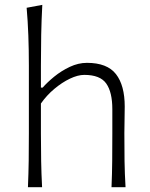

<svg xmlns="http://www.w3.org/2000/svg" viewBox="-20 -782 626 802"><path d="M96.7 0H155.8Q152.8 -57.1 151.9 -109.9Q150.9 -162.6 150.9 -224.6V-349.6Q174.8 -383.8 206.8 -410.6Q238.8 -437.5 272 -453.4Q305.2 -469.2 332 -469.2Q398.4 -469.2 423.8 -433.1Q449.2 -397 449.2 -326.2V-224.6Q449.2 -162.6 448.7 -109.9Q448.2 -57.1 445.8 0H504.4Q501 -57.1 500.2 -110.1Q499.5 -163.1 499.5 -226.1Q499.5 -247.6 500.2 -275.9Q501 -304.2 501 -336.9Q501 -425.3 464.4 -472.4Q427.7 -519.5 343.3 -519.5Q307.1 -519.5 271.5 -502.7Q235.8 -485.8 206.3 -461.7Q176.8 -437.5 158.2 -416H150.9V-507.8Q150.9 -574.2 152.1 -636.5Q153.3 -698.7 156.7 -761.7L91.3 -749.5Q96.2 -693.4 98.4 -633.3Q100.6 -573.2 100.6 -507.8V-226.1Q100.6 -163.1 99.9 -110.1Q99.1 -57.1 96.7 0Z"/></svg>

Font: Pinar FD VF
Style: Regular
Weight: 300
Designer: Amin Abedi
Version: Version 2.000